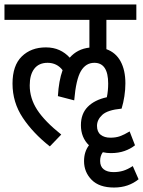

<svg xmlns="http://www.w3.org/2000/svg" viewBox="-20 -642 640 859"><path d="M203 13Q128 -46 82 -115Q36 -184 36 -268Q36 -349 77.5 -389.5Q119 -430 185 -430Q219 -430 245.5 -418Q272 -406 292 -384Q326 -423 380 -429V-553H0V-622H590V-553H456V-422Q498 -407 519.5 -367.5Q541 -328 541 -269Q541 -241 536.5 -211.5Q532 -182 524 -156Q461 -150 437.5 -128Q414 -106 414 -79Q414 -52 430.5 -39Q447 -26 474 -26Q498 -26 516.5 -32.5Q535 -39 560 -54L584 8Q564 24 537 33.5Q510 43 476 43Q457 43 440 39Q428 55 428 78Q428 103 444 115.5Q460 128 488 128Q511 128 531 122Q551 116 574 101L600 160Q578 178 550.5 187.5Q523 197 490 197Q424 197 390 162.5Q356 128 356 79Q356 37 378 8Q342 -27 342 -82Q342 -133 372.5 -164Q403 -195 458 -207Q464 -236 464 -268Q464 -361 402 -361Q364 -361 342 -324Q320 -287 312 -193L239 -212Q243 -281 260 -328Q248 -344 231 -352.5Q214 -361 193 -361Q154 -361 133.5 -334.5Q113 -308 113 -260Q113 -202 146.5 -150.5Q180 -99 254 -40Z"/></svg>

Font: Noto Sans Devanagari Condensed
Style: Regular
Weight: 400
Width: 3
Designer: Jelle Bosma - Monotype Design Team
Foundry: Monotype Imaging Inc.
Version: Version 2.004; ttfautohint (v1.8.4.7-5d5b)